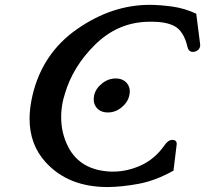

<svg xmlns="http://www.w3.org/2000/svg" viewBox="-20 -735 836 783"><path d="M373 -296.9Q362.3 -311 362.3 -328.1Q362.3 -337.4 363.8 -345.7Q370.1 -374 396 -394.5Q421.4 -415 451.7 -415Q482.4 -415 498.5 -394.5Q509.3 -380.4 509.3 -363.3Q509.3 -354 507.3 -345.7Q501 -317.4 475.6 -296.9Q450.7 -276.4 419.9 -276.4Q389.2 -276.4 373 -296.9ZM591.3 -715.3Q635.7 -714.8 684.1 -708Q732.4 -701.2 780.3 -679.2L795.9 -556.6Q796.4 -553.7 796.4 -551.3Q796.4 -547.9 795.9 -544.9Q792.5 -530.3 775.4 -524.4Q771 -523.4 766.6 -523.4Q749 -523.4 744.6 -543.5Q729.5 -608.4 690.9 -628.9Q656.7 -646.5 598.1 -646.5Q587.9 -646.5 575.7 -646Q456.1 -640.6 366.7 -551.8Q276.9 -462.9 244.6 -352.5Q240.7 -340.3 237.8 -328.6Q229.5 -293 229.5 -259.8Q229.5 -257.8 229.5 -256.3Q229.5 -191.9 258.3 -135.7Q307.6 -40.5 431.6 -35.2H441.4Q497.6 -35.2 552.7 -59.6Q612.3 -86.4 652.3 -144.5Q666.5 -163.6 680.7 -164.6H682.6Q700.7 -164.6 700.7 -147.5L687.5 -39.1Q613.8 2 545.4 14.6Q477.1 27.3 419.9 27.8Q418.9 27.8 418.5 27.8Q257.8 27.8 165.5 -74.2Q100.6 -146 100.6 -250.5Q100.6 -294.9 112.3 -345.2Q152.8 -518.1 294.9 -616.7Q436.5 -715.3 591.3 -715.3Z"/></svg>

Font: Caudex
Style: Bold
Weight: 700
Italic angle: -13°
Version: Version 1.04